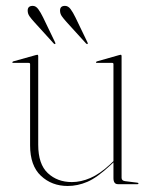

<svg xmlns="http://www.w3.org/2000/svg" viewBox="-20 -612 492 638"><path d="M80 -129V-399Q80 -403 75 -403H23Q21 -403 21 -405Q21 -406.5 24 -408L99 -429Q102 -430 104 -430Q107 -430 107 -426V-131Q107 -66.5 138.8 -36.8Q170.5 -7 219 -7Q249 -7 280.2 -20.5Q311.5 -34 346 -66L357 -76.5V-399Q357 -403 353 -403H301Q299 -403 299 -405Q299 -406.5 302 -408L376 -429Q379 -430 381 -430Q384 -430 384 -426V-21Q384 -11.5 396 -10L436 -5Q440 -5 440 -2Q440 0 437 0H372Q357 0 357 -20V-72.5L348 -64Q302.5 -21.5 270.2 -7.8Q238 6 205 6Q152 6 116 -27.8Q80 -61.5 80 -129ZM123.5 -553.5 163 -471.5Q165 -467.5 163.5 -466Q161.5 -464.5 158.5 -467.5L93.5 -539Q84 -549.5 78 -558Q72 -566.5 72 -577Q72 -592.5 89 -592.5Q99 -592.5 107 -581.8Q115 -571 123.5 -553.5ZM231 -553.5 270.5 -471.5Q272.5 -467.5 271 -466Q269 -464.5 266 -467.5L201 -539Q191.5 -549.5 185.5 -558Q179.5 -566.5 179.5 -577Q179.5 -592.5 196 -592.5Q206.5 -592.5 214.5 -581.8Q222.5 -571 231 -553.5Z"/></svg>

Font: Fraunces 144pt S000 Thin
Style: Regular
Weight: 100
Version: Version 1.000; ttfautohint (v1.8.3)